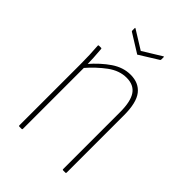

<svg xmlns="http://www.w3.org/2000/svg" viewBox="-192 -725 810 810"><g transform="rotate(45 213.0 -320.0)"><path d="M336 0Q333 0 333 -4V-344Q333 -407 313 -436.5Q293 -466 250 -466Q207 -466 167 -436.5Q127 -407 89 -363V-387Q128 -432 168.5 -459.5Q209 -487 253 -487Q302 -487 328 -454Q354 -421 354 -346V-4Q354 0 350 0ZM76 0Q72 0 72 -4V-368Q72 -395 71 -423Q70 -451 68 -475Q68 -479 72 -479H85Q88 -479 88 -475Q90 -455 91.5 -426Q93 -397 93 -378V-373V-4Q93 0 90 0ZM210 -568 128 -619Q126 -621 126 -624V-638Q126 -642 130 -639L212 -588L295 -639Q299 -642 299 -638V-624Q299 -621 297 -619L215 -568Q212 -565 210 -568Z"/></g></svg>

Font: Sofia Sans Condensed Thin
Style: Regular
Weight: 250
Version: Version 4.100